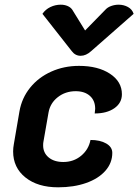

<svg xmlns="http://www.w3.org/2000/svg" viewBox="-20 -790 590 819"><path d="M36 -144Q36 -159 39 -175L63 -315Q73 -372 108.5 -416Q144 -460 198.5 -484.5Q253 -509 317 -509Q398 -509 449 -475.5Q500 -442 500 -388Q500 -351 468 -328.5Q436 -306 384 -306Q386 -320 386 -326Q386 -361 363.5 -381Q341 -401 303 -401Q259 -401 226.5 -375.5Q194 -350 187 -310L165 -184Q164 -179 164 -170Q164 -138 187.5 -118.5Q211 -99 250 -99Q294 -99 326 -125.5Q358 -152 366 -193Q407 -193 433 -178Q459 -163 459 -138Q459 -95 429.5 -61.5Q400 -28 347.5 -9.5Q295 9 228 9Q141 9 88.5 -33Q36 -75 36 -144ZM430 -749Q439 -759 454.5 -764.5Q470 -770 486 -770Q508 -770 526 -760Q544 -750 550 -731L369 -572Q347 -552 324 -552Q301 -552 286 -572L161 -731Q174 -750 195 -760Q216 -770 239 -770Q255 -770 268 -764.5Q281 -759 288 -749L343 -660Z"/></svg>

Font: K2D
Style: Bold Italic
Weight: 700
Italic angle: -10°
Designer: Katatrad Aksorn Co.,Ltd.
Foundry: Cadson Demak Co.,Ltd.
Version: Version 1.000; ttfautohint (v1.6)